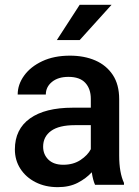

<svg xmlns="http://www.w3.org/2000/svg" viewBox="-20 -770 579 800"><path d="M376 0Q367.2 -19.5 362.3 -52.2Q339.4 -26.9 304.2 -8.5Q269 9.8 220.7 9.8Q168.9 9.8 128.4 -10.7Q87.9 -31.2 64.9 -66.9Q42 -102.5 42 -147.5Q42 -231.4 104.7 -276.4Q167.5 -321.3 283.2 -321.3H358.4V-357.9Q358.4 -399.9 335.4 -424.8Q312.5 -449.7 265.1 -449.7Q222.2 -449.7 196.5 -428.7Q170.9 -407.7 170.9 -376H53.7Q53.7 -418 80.6 -455.1Q107.4 -492.2 156.2 -515.1Q205.1 -538.1 271.5 -538.1Q331.1 -538.1 377.2 -518.1Q423.3 -498 450 -457.8Q476.6 -417.5 476.6 -356.9V-122.1Q476.6 -50.3 496.6 -7.8V0ZM243.7 -83.5Q285.6 -83.5 315.7 -103.5Q345.7 -123.5 358.4 -148.4V-248.5H292Q226.1 -248.5 192.9 -224.6Q159.7 -200.7 159.7 -158.7Q159.7 -126.5 181.6 -105Q203.6 -83.5 243.7 -83.5ZM216.8 -603 312 -750H444.8L312 -603Z"/></svg>

Font: Vazirmatn RD FD Medium
Style: Regular
Weight: 500
Designer: Saber Rastikerdar
Foundry: Saber Rastikerdar
Version: Version 33.003